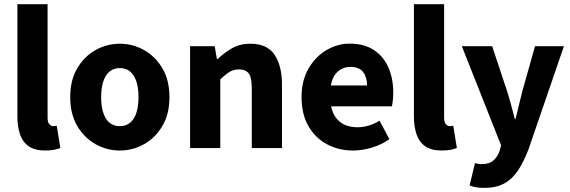

<svg xmlns="http://www.w3.org/2000/svg" viewBox="-20 -721 2778 935"><path d="M200 12Q149.6 12 120.1 -8.5Q90.5 -29 77.6 -66.5Q64.7 -104 64.7 -154.2V-700.6H211.7V-148.2Q211.7 -124.8 220.6 -115.7Q229.5 -106.6 238.6 -106.6Q243.3 -106.6 246.8 -107.1Q250.3 -107.6 256.3 -108.6L273.8 -0.6Q262.1 4.9 243.7 8.4Q225.3 12 200 12Z M563.5 12Q500.8 12 445.7 -18.7Q390.6 -49.5 356.2 -107.5Q321.9 -165.6 321.9 -247.9Q321.9 -330.4 356.2 -388.5Q390.6 -446.7 445.7 -477.4Q500.8 -508.1 563.5 -508.1Q626.3 -508.1 681.3 -477.4Q736.3 -446.7 770.8 -388.5Q805.2 -330.4 805.2 -247.9Q805.2 -165.6 770.8 -107.5Q736.3 -49.5 681.3 -18.7Q626.3 12 563.5 12ZM563.5 -106.6Q593.9 -106.6 614.3 -123.9Q634.7 -141.2 644.6 -173.1Q654.5 -205 654.5 -247.9Q654.5 -290.8 644.6 -322.8Q634.7 -354.7 614.3 -372.1Q593.9 -389.5 563.5 -389.5Q533.1 -389.5 512.8 -372.1Q492.5 -354.7 482.5 -322.8Q472.5 -290.8 472.5 -247.9Q472.5 -205 482.5 -173.1Q492.5 -141.2 512.8 -123.9Q533.1 -106.6 563.5 -106.6Z M905.7 0V-496.1H1025.6L1036.2 -433.3H1039.9Q1071.3 -463.9 1109.9 -486Q1148.6 -508.1 1199.3 -508.1Q1280.7 -508.1 1316.9 -454.6Q1353.2 -401 1353.2 -308V0H1206.2V-289.2Q1206.2 -342.8 1191.5 -362.9Q1176.9 -382.9 1144.5 -382.9Q1116.8 -382.9 1097.1 -370.4Q1077.4 -358 1052.7 -334.7V0Z M1699.5 12Q1628.7 12 1571.7 -18.8Q1514.8 -49.6 1481.6 -107.6Q1448.5 -165.7 1448.5 -248.2Q1448.5 -328.8 1482.4 -387.1Q1516.2 -445.4 1569.9 -476.9Q1623.6 -508.5 1682.8 -508.5Q1753.7 -508.5 1800.9 -477.3Q1848.1 -446.1 1871.6 -392Q1895.1 -337.9 1895.1 -270Q1895.1 -249.8 1893 -232.1Q1891 -214.5 1888.5 -203.3H1592.5Q1599.6 -168.4 1617.2 -145.9Q1634.8 -123.3 1661 -112.3Q1687.1 -101.3 1720 -101.3Q1748.6 -101.3 1775.4 -109.4Q1802.2 -117.6 1828.4 -133L1876.2 -43.4Q1838.8 -16.7 1791.5 -2.3Q1744.1 12 1699.5 12ZM1591.4 -304.7H1767.6Q1767.6 -344.7 1748.4 -370Q1729.3 -395.2 1686.4 -395.2Q1663.4 -395.2 1643.6 -385.3Q1623.8 -375.4 1610.1 -355.2Q1596.4 -335 1591.4 -304.7Z M2131 12Q2080.6 12 2051.1 -8.5Q2021.5 -29 2008.6 -66.5Q1995.7 -104 1995.7 -154.2V-700.6H2142.7V-148.2Q2142.7 -124.8 2151.6 -115.7Q2160.5 -106.6 2169.6 -106.6Q2174.3 -106.6 2177.8 -107.1Q2181.3 -107.6 2187.3 -108.6L2204.8 -0.6Q2193.1 4.9 2174.7 8.4Q2156.3 12 2131 12Z M2337.4 194Q2314.7 194 2298.5 191Q2282.3 188 2266.7 182.3L2293.1 73.6Q2304.4 76.6 2311.6 77.4Q2318.8 78.3 2326.2 78.3Q2363 78.3 2383.4 59.9Q2403.9 41.5 2413 13.2L2420.4 -12.7L2229 -496.1H2376.7L2447.6 -282.7Q2458.8 -249.4 2467.9 -214.2Q2477.1 -179 2486.8 -142.1H2490.8Q2499.5 -177.4 2507.8 -212.5Q2516.1 -247.7 2525.3 -282.7L2585.5 -496.1H2726.2L2554 5.4Q2530.5 67.1 2502.6 109.2Q2474.6 151.3 2435.2 172.6Q2395.7 194 2337.4 194Z"/></svg>

Font: Source Sans Variable
Style: Regular
Weight: 200
Designer: Paul D. Hunt
Foundry: Adobe Systems Incorporated
Version: Version 3.006;hotconv 1.0.111;makeotfexe 2.5.65597